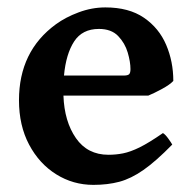

<svg xmlns="http://www.w3.org/2000/svg" viewBox="-20 -489 524 523"><path d="M234.4 14.6Q179.2 14.6 133.1 -14.2Q86.9 -43 59.3 -95Q31.7 -147 31.7 -215.8Q31.7 -349.6 132.3 -422.9Q158.2 -441.9 194.1 -455.3Q230 -468.8 267.1 -468.8Q331.1 -468.8 372.1 -440.7Q413.1 -412.6 432.6 -366.9Q452.1 -321.3 452.1 -268.6Q443.4 -258.8 421.4 -246.8Q399.4 -234.9 383.8 -228.5H152.8Q155.3 -158.2 186.8 -112.8Q218.3 -67.4 275.4 -67.4Q295.9 -67.4 315.4 -71.3Q335 -75.2 360.4 -87.6Q385.7 -100.1 423.8 -126.5Q430.2 -123 438.7 -111.1Q447.3 -99.1 449.2 -95.2Q404.3 -49.3 370.6 -25.9Q336.9 -2.4 305.2 6.1Q273.4 14.6 234.4 14.6ZM154.3 -283.2H316.9Q328.1 -283.2 331.8 -286.9Q335.4 -290.5 335.4 -300.8Q335.4 -320.3 327.9 -345.9Q320.3 -371.6 301.8 -390.9Q283.2 -410.2 249.5 -410.2Q204.1 -410.2 181.9 -376Q159.7 -341.8 154.3 -283.2Z"/></svg>

Font: David Libre
Style: Bold
Weight: 700
Designer: Ismar David, J. Victor Gaultney, Annie Olsen and Meir Sadan
Foundry: Monotype Imaging Inc. & SIL International
Version: Version 1.100; ttfautohint (v1.8.4.7-5d5b)